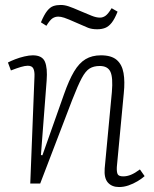

<svg xmlns="http://www.w3.org/2000/svg" viewBox="-20 -740 620 774"><path d="M563 -30Q552 -20 534.5 -9.5Q517 1 498 7.5Q479 14 460 14Q431 14 415 -4Q399 -22 402 -61L431 -369Q436 -428 425 -451Q414 -474 382 -474Q358 -474 341.5 -464Q325 -454 309.5 -425Q294 -396 271 -337L142 0H102L119 -432Q120 -452 114.5 -463.5Q109 -475 92 -475Q81 -475 64 -470Q47 -465 24 -456L12 -488Q23 -494 41 -501Q59 -508 78.5 -512.5Q98 -517 112 -517Q150 -517 161 -491.5Q172 -466 168 -415L145 -115L151 -114L238 -360Q258 -417 278.5 -451.5Q299 -486 325 -501.5Q351 -517 387 -517Q429 -517 450.5 -498.5Q472 -480 478 -445.5Q484 -411 479 -364L451 -67Q450 -48 454 -38.5Q458 -29 477 -29Q492 -29 508 -35.5Q524 -42 544 -57ZM372 -622Q350 -622 335 -628Q320 -634 291 -647Q253 -664 239 -668.5Q225 -673 215 -673Q202 -673 191.5 -666Q181 -659 167 -636L145 -650Q158 -681 170 -696Q182 -711 195 -715.5Q208 -720 225 -720Q240 -720 256.5 -714.5Q273 -709 305 -695Q331 -684 349.5 -676.5Q368 -669 383 -669Q395 -669 405.5 -676.5Q416 -684 430 -707L454 -693Q442 -663 430 -648Q418 -633 404 -627.5Q390 -622 372 -622Z"/></svg>

Font: Literata ExtraLight
Style: Italic
Weight: 250
Italic angle: -2°
Designer: Latin by Veronika Burian and Jose Scaglione. Greek by Irene Vlachou. Cyrillic by Vera Evstafieva
Foundry: TypeTogether
Version: Version 3.002